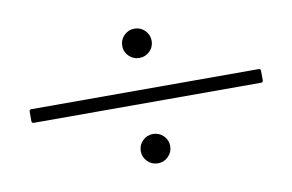

<svg xmlns="http://www.w3.org/2000/svg" viewBox="-61 -625 1122 737"><g transform="rotate(-10 500.0 -256.5)"><path d="M49.3 -238.3V-274.9Q49.3 -283.2 57.6 -283.2H942.9Q951.2 -283.2 951.2 -274.9V-238.3Q951.2 -230 942.9 -230H57.6Q49.3 -230 49.3 -238.3ZM459.7 -11Q442.9 -27.8 442.9 -51.5Q442.9 -75.2 459.7 -91.8Q476.6 -108.4 500.2 -108.4Q523.9 -108.4 540.8 -91.8Q557.6 -75.2 557.6 -51.5Q557.6 -27.8 540.8 -11Q523.9 5.9 500.2 5.9Q476.6 5.9 459.7 -11ZM459.7 -421.4Q442.9 -438 442.9 -461.7Q442.9 -485.4 459.7 -502.2Q476.6 -519 500.2 -519Q523.9 -519 540.8 -502.2Q557.6 -485.4 557.6 -461.7Q557.6 -438 540.8 -421.4Q523.9 -404.8 500.2 -404.8Q476.6 -404.8 459.7 -421.4Z"/></g></svg>

Font: UnifrakturMaguntia18
Style: Book
Weight: 400
Designer: j. 'mach' wust, Gerrit Ansmann, Georg Duffner, based on a font by Peter Wiegel, original typeface by Carl Albert Fahrenw
Version: Version 2017-03-19